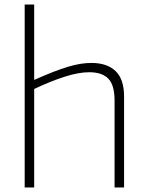

<svg xmlns="http://www.w3.org/2000/svg" viewBox="-20 -828 652 848"><path d="M89 -808H131V-475Q178 -496 214 -510Q250 -524 280 -533Q310 -542 335 -546Q360 -550 384 -550Q453 -550 490.5 -514Q528 -478 528 -402V0H486V-384Q486 -452 458.5 -480.5Q431 -509 374 -509Q327 -509 265 -489Q203 -469 131 -435V0H89Z"/></svg>

Font: Encode Sans Wide
Style: Thin
Weight: 100
Designer: Pablo Impallari, Andres Torresi
Foundry: Pablo Impallari, Andres Torresi
Version: Version 1.000; ttfautohint (v1.00) -l 8 -r 50 -G 200 -x 14 -